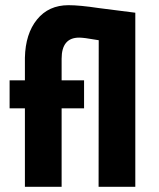

<svg xmlns="http://www.w3.org/2000/svg" viewBox="-20 -720 614 740"><path d="M501.5 0H360L360.5 -565L348 -567Q303.5 -575 285 -575Q217.5 -575 217.5 -493.5V-410.5H304V-302.5H217.5V0H76V-302.5H17V-410.5H76V-497.5Q78 -590 122.8 -645Q167.5 -700 244 -700Q287 -700 360 -689L501.5 -671Z"/></svg>

Font: Lucymar Sans
Style: Bold
Weight: 700
Foundry: The League of Moveable Type (original font) / Main changes by Cristiano Sobral with portions from Mirco Monsees
Version: Version 2.001;August 30, 2020;FontCreator 13.0.0.2681 64-bit